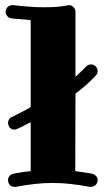

<svg xmlns="http://www.w3.org/2000/svg" viewBox="-20 -725 407 745"><path d="M333 0H328.1Q288.6 -7.3 253.7 -11.2Q218.8 -15.1 184.1 -15.1Q149.4 -15.1 114.7 -11.2Q80.1 -7.3 41 0H36.1Q23.9 0 17.6 -7.8Q11.2 -15.6 11.2 -25.9Q11.2 -35.2 16.6 -41.7Q22 -48.3 30.8 -50.8Q49.3 -54.2 65.9 -56.9Q82.5 -59.6 99.1 -61V-251Q75.7 -238.3 61.8 -231.7Q47.9 -225.1 46.9 -225.1Q41 -222.2 36.1 -222.2Q23.9 -222.2 17.6 -230.2Q11.2 -238.3 11.2 -248Q11.2 -255.4 14.9 -261.7Q18.6 -268.1 25.9 -271Q34.7 -275.9 46.4 -281.2Q56.2 -286.1 69.6 -293Q83 -299.8 99.1 -309.1V-647Q68.4 -649.4 47.4 -651.6Q26.4 -653.8 23.9 -653.8Q14.2 -655.3 8.1 -662.6Q2 -669.9 2 -679.2Q2 -691.9 10.7 -698.5Q19.5 -705.1 27.8 -705.1H30.8Q31.2 -705.1 42 -703.9Q52.7 -702.6 70.1 -700.9Q87.4 -699.2 109.4 -698Q131.3 -696.8 154.8 -696.8Q178.2 -696.8 200.7 -698.5Q223.1 -700.2 242.2 -704.1Q243.2 -705.1 247.1 -705.1Q258.3 -705.1 265.6 -697Q272.9 -689 272.9 -679.2V-426.8Q284.2 -437.5 294.4 -447.3Q304.7 -457 314 -466.8Q317.9 -470.7 322.8 -472.9Q327.6 -475.1 333 -475.1Q344.2 -475.1 351.6 -467Q358.9 -459 358.9 -449.2Q358.9 -439 351.1 -431.2Q332.5 -411.1 311.3 -392.8Q290 -374.5 272.9 -361.8L272 -61Q288.6 -58.6 304.7 -56.4Q320.8 -54.2 337.9 -50.8Q347.2 -48.3 353 -41.7Q358.9 -35.2 358.9 -25.9Q358.9 -14.6 350.8 -7.3Q342.8 0 333 0Z"/></svg>

Font: Ribeye
Style: Regular
Weight: 400
Designer: Astigmatic (AOETI)
Foundry: Astigmatic (AOETI)
Version: Version 1.000